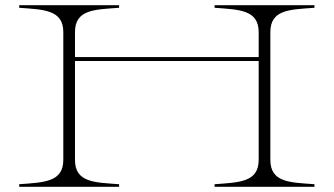

<svg xmlns="http://www.w3.org/2000/svg" viewBox="-20 -720 1286 740"><path d="M1192 -690V-700H807V-690C903 -683 977 -682 977 -596V-500H269V-596C269 -684 345 -683 439 -690V-700H54V-690C150 -683 224 -682 224 -596V-104C224 -18 150 -17 54 -10V0H439V-10C345 -17 269 -16 269 -104V-485H977V-104C977 -18 903 -17 807 -10V0H1192V-10C1098 -17 1022 -16 1022 -104V-596C1022 -684 1098 -683 1192 -690Z"/></svg>

Font: Sprat Extended Thin
Style: Regular
Weight: 100
Width: 9
Designer: Ethan Nakache
Foundry: Collletttivo
Version: Version 2.000;Glyphs 3.2 (3217)